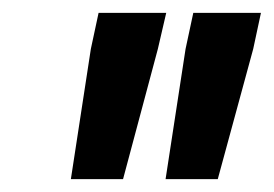

<svg xmlns="http://www.w3.org/2000/svg" viewBox="-20 -708 425 298"><path d="M237 -430 268 -632 280 -688H385L373 -632L318 -430ZM90 -430 121 -632 133 -688H238L225 -632L171 -430Z"/></svg>

Font: Saira ExtraCondensed
Style: Bold Italic
Weight: 700
Width: 2
Italic angle: -12°
Designer: Hector Gatti with collaboration of the Omnibus-Type team
Foundry: Omnibus-Type
Version: Version 1.101